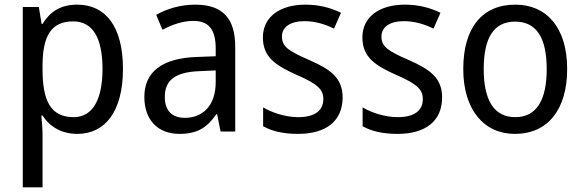

<svg xmlns="http://www.w3.org/2000/svg" viewBox="-20 -566 2509 826"><path d="M312 -546C239 -546 194 -514 163 -463H159L147 -536H78V240H163V13C163 -11 160 -45 158 -69H163C192 -24 241 10 313 10C433 10 509 -88 509 -269C509 -454 433 -546 312 -546ZM295 -474C382 -474 421 -398 421 -269C421 -142 381 -62 297 -62C198 -62 163 -132 163 -268V-286C164 -413 201 -474 295 -474Z M820 -546C756 -546 697 -528 652 -502L679 -438C721 -460 765 -476 812 -476C875 -476 908 -443 908 -357V-324L828 -321C676 -316 601 -256 601 -149C601 -49 660 10 752 10C829 10 871 -17 911 -75H914L929 0H992V-364C992 -486 939 -546 820 -546ZM840 -260 908 -263V-213C908 -111 852 -59 775 -59C723 -59 689 -87 689 -149C689 -218 729 -256 840 -260Z M1454 -147C1454 -231 1401 -268 1312 -307C1223 -346 1193 -364 1193 -409C1193 -449 1228 -475 1290 -475C1335 -475 1378 -462 1417 -443L1447 -511C1402 -533 1352 -546 1294 -546C1185 -546 1111 -494 1111 -405C1111 -319 1167 -284 1258 -243C1346 -205 1371 -181 1371 -140C1371 -92 1337 -62 1263 -62C1207 -62 1149 -82 1112 -104V-23C1149 -2 1197 10 1263 10C1381 10 1454 -44 1454 -147Z M1882 -147C1882 -231 1829 -268 1740 -307C1651 -346 1621 -364 1621 -409C1621 -449 1656 -475 1718 -475C1763 -475 1806 -462 1845 -443L1875 -511C1830 -533 1780 -546 1722 -546C1613 -546 1539 -494 1539 -405C1539 -319 1595 -284 1686 -243C1774 -205 1799 -181 1799 -140C1799 -92 1765 -62 1691 -62C1635 -62 1577 -82 1540 -104V-23C1577 -2 1625 10 1691 10C1809 10 1882 -44 1882 -147Z M2420 -269C2420 -448 2331 -546 2197 -546C2054 -546 1973 -446 1973 -269C1973 -95 2061 10 2195 10C2337 10 2420 -95 2420 -269ZM2061 -269C2061 -400 2102 -473 2196 -473C2290 -473 2332 -400 2332 -269C2332 -138 2290 -62 2197 -62C2103 -62 2061 -138 2061 -269Z"/></svg>

Font: Noto Sans Lao Looped SemiCondensed
Style: Regular
Weight: 400
Width: 4
Designer: Mark Frömberg, Ben Mitchell
Foundry: The Fontpad Ltd
Version: Version 1.003